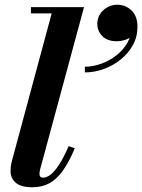

<svg xmlns="http://www.w3.org/2000/svg" viewBox="-20 -780 600 810"><path d="M117 10Q68.5 10 46.5 -9Q24.5 -28 24.5 -58.5Q24.5 -72.5 26.5 -83.2Q28.5 -94 30.5 -102L198 -723.5H110.5V-750H334.5L149 -64.5Q148 -60 147.2 -55.5Q146.5 -51 146.5 -47Q146.5 -30.5 161.5 -30.5Q176.5 -30.5 193 -43Q209.5 -55.5 228.8 -84.5Q248 -113.5 269.5 -163.5L295.5 -154.5Q271 -96 245 -59.8Q219 -23.5 188 -6.8Q157 10 117 10ZM338 -474.5V-498.5Q371.5 -498.5 406.5 -511Q441.5 -523.5 471 -546.5Q500.5 -569.5 518.2 -600.8Q536 -632 535.5 -670H559Q559 -649 545.2 -634.5Q531.5 -620 511.5 -613Q491.5 -606 472.5 -606Q433 -606 411.8 -627.5Q390.5 -649 390.5 -680.5Q390.5 -701.5 401.8 -719.8Q413 -738 432.2 -749Q451.5 -760 474.5 -760Q510 -760 535 -735.8Q560 -711.5 560 -667Q560 -625.5 540.8 -590.2Q521.5 -555 489.2 -529Q457 -503 417.5 -488.8Q378 -474.5 338 -474.5Z"/></svg>

Font: Bodoni Moda 9pt
Style: Bold Italic
Weight: 700
Italic angle: -13°
Designer: Owen Earl
Foundry: indestructible type
Version: Version 2.004